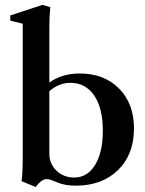

<svg xmlns="http://www.w3.org/2000/svg" viewBox="-20 -746 592 783"><path d="M125.5 16.6 67.9 -7.3Q72.8 -28.3 72.8 -132.8V-649.4L22 -661.6V-683.1L153.3 -726.1L185.1 -716.8Q181.2 -679.2 181.2 -635.3V-409.2Q232.4 -446.3 305.2 -446.3Q404.8 -446.3 465.6 -384.8Q526.4 -323.2 526.4 -222.2Q526.4 -116.2 461.4 -52.5Q396.5 11.2 288.1 11.2Q243.7 11.2 211.9 -2.9Q183.6 -15.6 170.4 -15.6Q149.4 -15.6 125.5 16.6ZM181.2 -119.6Q181.2 -78.1 210.2 -50Q239.3 -22 282.7 -22Q336.4 -22 367.9 -73.5Q399.4 -125 399.4 -212.9Q399.4 -304.7 364.3 -356.4Q329.1 -408.2 267.1 -408.2Q219.7 -408.2 181.2 -374Z"/></svg>

Font: Elstob SemiBold
Style: Regular
Weight: 600
Designer: Peter S. Baker
Version: Version 1.015